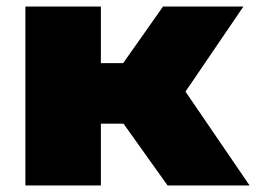

<svg xmlns="http://www.w3.org/2000/svg" viewBox="-20 -570 787 590"><path d="M58 0V-550H290V-376H358.5L481 -550H728L550 -288.5L747 0H495L359.5 -190H290V0Z"/></svg>

Font: Encode Sans Expanded Expanded Black
Style: Regular
Weight: 900
Width: 7
Designer: Multiple Designers
Foundry: Impallari Type
Version: Version 3.000; ttfautohint (v1.8.3) -l 8 -r 50 -G 200 -x 14 